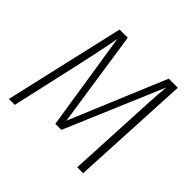

<svg xmlns="http://www.w3.org/2000/svg" viewBox="-168 -857 1031 1031"><g transform="rotate(45 347.0 -342.0)"><path d="M592 0H547L564 -335Q573 -541 582 -641L345 -82H299L212 -640Q206 -601 188.5 -518.5Q171 -436 164 -405L149 -338L73 0H28L185 -684H247L329 -136L558 -684H627Z"/></g></svg>

Font: Fira Sans Condensed ExtraLight
Style: Italic
Weight: 275
Width: 3
Italic angle: -8°
Designer: Carrois Corporate & Edenspiekermann AG
Foundry: Carrois Corporate GbR & Edenspiekermann AG
Version: Version 4.203